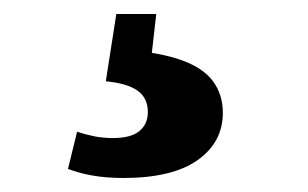

<svg xmlns="http://www.w3.org/2000/svg" viewBox="-20 -26 440 274"><path d="M131 90 146 -6H203L194 73L160 45Q209 49 239.5 60Q270 71 284 90Q298 109 298 135Q298 177 262 202.5Q226 228 156 228Q132 228 112 224.5Q92 221 77 215L90 162Q102 166 114.5 168.5Q127 171 141 171Q167 171 179 161Q191 151 191 134Q191 114 176.5 103.5Q162 93 131 90Z"/></svg>

Font: Source Serif 4 ExtraBold
Style: Regular
Weight: 800
Designer: Frank Grießhammer
Foundry: Adobe Systems Incorporated
Version: Version 4.004;hotconv 1.0.116;makeotfexe 2.5.65601